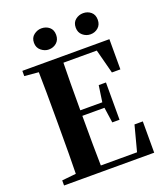

<svg xmlns="http://www.w3.org/2000/svg" viewBox="-168 -1060 1005 1171"><g transform="rotate(-20 335.0 -474.0)"><path d="M240 -811Q214 -811 191 -829.5Q168 -848 168 -880Q168 -913 191 -930.5Q214 -948 240 -948Q270 -948 291 -930.5Q312 -913 312 -880Q312 -848 291 -829.5Q270 -811 240 -811ZM511 -811Q483 -811 461 -829.5Q439 -848 439 -880Q439 -913 461 -930.5Q483 -948 511 -948Q540 -948 561 -930.5Q582 -913 582 -880Q582 -848 561 -829.5Q540 -811 511 -811ZM43 0V-33L200 -49H215V0ZM134 0Q136 -86 136.5 -173Q137 -260 137 -349V-394Q137 -483 136.5 -570Q136 -657 134 -744H296Q294 -658 293.5 -569.5Q293 -481 293 -389V-360Q293 -265 293.5 -176Q294 -87 296 0ZM215 0V-38H600L521 -2L574 -203H628V0ZM215 -361V-397H463V-361ZM451 -261 435 -372V-393L451 -503H498V-261ZM43 -710V-744H215V-696H200ZM553 -548 502 -743 579 -705H215V-744H608V-548Z"/></g></svg>

Font: Noto Serif JP ExtraLight ExtraBold
Style: Regular
Weight: 800
Version: Version 2.003-H1;hotconv 1.1.1;makeotfexe 2.6.0